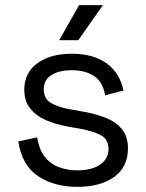

<svg xmlns="http://www.w3.org/2000/svg" viewBox="-20 -711 567 745"><path d="M279.8 14Q189.5 14 127.1 -28Q64.8 -70 51 -162.2L124.2 -178Q132 -129.5 154.5 -101.6Q177 -73.8 209.8 -61.9Q242.5 -50 279.8 -50Q335.8 -50 368.4 -72.2Q401 -94.5 401 -132.5Q401 -171.2 370.1 -187.1Q339.2 -203 285.5 -212.5L244 -219.8Q196.5 -228.2 158 -245Q119.5 -261.8 96.9 -290.5Q74.2 -319.2 74.2 -363Q74.2 -428.8 124.9 -465.6Q175.5 -502.5 259 -502.5Q342 -502.5 393.6 -465.1Q445.2 -427.8 459.2 -359.5L388 -341.5Q378.5 -394.5 344.2 -416.5Q310 -438.5 259 -438.5Q208.8 -438.5 179.2 -419.6Q149.8 -400.8 149.8 -364.5Q149.8 -328.5 177.2 -311.8Q204.8 -295 252.2 -286.8L293.8 -279.5Q345.2 -271 386.6 -255.2Q428 -239.5 452.2 -210.9Q476.5 -182.2 476.5 -134.8Q476.5 -63.5 423.4 -24.8Q370.2 14 279.8 14ZM283.8 -555H209.8L286.8 -691H379.2Z"/></svg>

Font: Space Grotesk Variable Light
Style: Regular
Weight: 300
Designer: Florian Karsten
Foundry: Florian Karsten
Version: Version 2.000